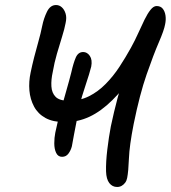

<svg xmlns="http://www.w3.org/2000/svg" viewBox="-20 -732 679 764"><path d="M446 12Q427 12 415 -3.5Q403 -19 402 -50Q401 -87 407 -137Q413 -187 421 -229Q433 -286 448 -342.5Q463 -399 479 -446.5Q495 -494 507 -522L519 -444Q472 -378 427 -333.5Q382 -289 336 -267.5Q290 -246 238 -246Q191 -246 161 -262.5Q131 -279 115.5 -308Q100 -337 97 -372Q94 -407 102 -444Q108 -473 116 -504.5Q124 -536 133 -567.5Q142 -599 148 -629Q154 -659 167 -685.5Q180 -712 203 -712Q216 -712 226 -703Q236 -694 241 -678Q246 -662 241 -640Q237 -618 227 -586Q217 -554 206.5 -518Q196 -482 190 -446Q183 -415 184.5 -388.5Q186 -362 201.5 -346.5Q217 -331 254 -331Q298 -331 334 -349Q370 -367 400.5 -398Q431 -429 455.5 -466.5Q480 -504 501 -542Q517 -571 530 -600Q543 -629 555 -653.5Q567 -678 579 -693Q591 -708 603 -708Q619 -708 627.5 -697.5Q636 -687 638.5 -670.5Q641 -654 637 -635Q633 -612 612 -563.5Q591 -515 563.5 -436Q536 -357 512 -239Q495 -153 493 -101Q491 -49 486 -24Q484 -13 478 -5Q472 3 464 7.5Q456 12 446 12ZM227 -108Q211 -108 203.5 -123.5Q196 -139 196 -161.5Q196 -184 200 -204Q208 -243 220 -286.5Q232 -330 244 -371.5Q256 -413 264 -445Q272 -481 281.5 -503Q291 -525 311 -525Q327 -525 337.5 -509.5Q348 -494 343 -467Q340 -455 334 -435Q328 -415 320.5 -393Q313 -371 306.5 -349Q300 -327 296 -310Q292 -287 286 -256Q280 -225 274.5 -196.5Q269 -168 266 -150Q262 -134 252.5 -121Q243 -108 227 -108Z"/></svg>

Font: Shantell Sans
Style: Italic
Weight: 400
Italic angle: -11°
Designer: Stephen Nixon, Anya Danilova, Shantell Martin
Foundry: Arrow Type
Version: Version 1.011;[c5ecc13dd]